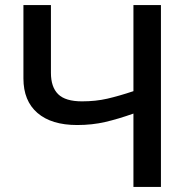

<svg xmlns="http://www.w3.org/2000/svg" viewBox="-20 -734 747 754"><path d="M612 0H504V-288Q445 -267 393.5 -255Q342 -243 283 -243Q182 -243 127 -290.5Q72 -338 72 -426V-714H180V-448Q180 -392 208.5 -364Q237 -336 302 -336Q356 -336 401.5 -346.5Q447 -357 504 -376V-714H612Z"/></svg>

Font: Noto Sans Medium
Style: Regular
Weight: 500
Designer: Monotype Design Team
Foundry: Monotype Imaging Inc.
Version: Version 2.007